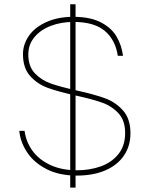

<svg xmlns="http://www.w3.org/2000/svg" viewBox="-20 -793 687 881"><path d="M68.4 -192.4H92.8Q99.6 -141.1 129.9 -100.1Q160.2 -59.1 212.2 -35.4Q264.2 -11.7 333.5 -11.7Q392.1 -11.7 442.1 -29.5Q492.2 -47.4 523.2 -85.7Q554.2 -124 554.2 -183.1Q554.2 -240.2 523.4 -273.4Q492.7 -306.6 447.5 -322.5Q402.3 -338.4 326.2 -355Q246.6 -372.6 199 -389.9Q151.4 -407.2 118.4 -444.1Q85.4 -481 85.4 -544.4Q85.4 -589.8 113 -629.2Q140.6 -668.5 193.4 -692.1Q246.1 -715.8 316.9 -715.8Q393.1 -715.8 441.9 -690.9Q490.7 -666 514.4 -626Q538.1 -585.9 544.4 -537.1H520.5Q509.8 -609.4 461.2 -650.9Q412.6 -692.4 316.9 -692.4Q261.2 -692.4 213.9 -674.6Q166.5 -656.7 138.2 -622.8Q109.9 -588.9 109.9 -543Q109.9 -488.8 139.6 -457Q169.4 -425.3 213.1 -409.9Q256.8 -394.5 332 -377.9Q413.6 -359.9 462.2 -342Q510.7 -324.2 544.7 -285.9Q578.6 -247.6 578.6 -181.2Q578.6 -124 549.3 -80.1Q520 -36.1 464.4 -11.7Q408.7 12.7 332 12.7Q252 12.7 194.1 -16.8Q136.2 -46.4 105 -93.3Q73.7 -140.1 68.4 -192.4ZM326.7 -773.4V67.9H302.2V-773.4Z"/></svg>

Font: Wand UI Pro
Style: Regular
Weight: 400
Designer: Andreas Faust
Version: Version 1.003;FEAKit 1.0